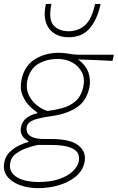

<svg xmlns="http://www.w3.org/2000/svg" viewBox="-28 -779 613 1000"><path d="M171 201Q118 201 74.5 184.8Q31 168.5 8.2 137.8Q-14.5 107 -5 63Q1.5 33.5 22.8 12.8Q44 -8 70.8 -21Q97.5 -34 120 -40V-44Q112 -47.5 101 -56.8Q90 -66 83.5 -81.8Q77 -97.5 82 -120Q89 -148.5 110.8 -165Q132.5 -181.5 166 -189V-194Q150 -203 127 -225.5Q104 -248 89.2 -283Q74.5 -318 84 -364Q99 -436 153.2 -470Q207.5 -504 277 -504Q299.5 -504 315.5 -501.5Q331.5 -499 347.8 -496.5Q364 -494 387 -494H565L558 -462Q512.5 -464.5 467.8 -466.2Q423 -468 378.5 -469.5Q420 -439 432.8 -400.5Q445.5 -362 437 -321Q422 -252 370.8 -218.8Q319.5 -185.5 245 -175Q180.5 -166 148.8 -154.8Q117 -143.5 111 -117Q108 -102.5 114 -88.2Q120 -74 141.2 -64.5Q162.5 -55 205 -55H238Q341 -55 382.2 -20.2Q423.5 14.5 412 67Q402.5 111.5 365.8 141.2Q329 171 277.2 186Q225.5 201 171 201ZM219 -201Q257 -205.5 296 -215.8Q335 -226 365 -251.5Q395 -277 406 -328Q415 -370.5 398.2 -403Q381.5 -435.5 348 -453.8Q314.5 -472 274 -472Q212.5 -472 169.2 -445Q126 -418 114 -358Q106.5 -319.5 120.2 -287.8Q134 -256 160.8 -233.5Q187.5 -211 219 -201ZM171 169Q236.5 169 281.2 153.2Q326 137.5 351 113.2Q376 89 382 63Q387.5 38.5 377.2 18.8Q367 -1 333 -12.5Q299 -24 233 -24H168Q145.5 -19.5 114.2 -9Q83 1.5 57.2 19.8Q31.5 38 26 65Q19.5 95 31 115Q42.5 135 65.2 147Q88 159 116 164Q144 169 171 169ZM330 -585Q262.5 -585 227.8 -630.2Q193 -675.5 211 -758L240 -759Q223.5 -681 249.2 -649.2Q275 -617.5 329 -616Q383 -617.5 416.8 -649.5Q450.5 -681.5 467 -758H496Q478 -675.5 438.2 -630.2Q398.5 -585 330 -585Z"/></svg>

Font: Commissioner Flair Thin
Style: Italic
Weight: 100
Italic angle: -12°
Designer: Kostas Bartsokas
Foundry: Kostas Bartsokas
Version: Version 1.000; ttfautohint (v1.8.3)